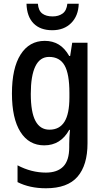

<svg xmlns="http://www.w3.org/2000/svg" viewBox="-20 -769 557 1029"><path d="M220 -550Q262 -550 294.5 -530.5Q327 -511 351 -469H356L367 -540H449V-1Q449 116 395.5 178Q342 240 226 240Q139 240 74 207V117Q148 156 226 156Q287 156 319 123.5Q351 91 351 20V4Q351 -11 352 -33Q353 -55 355 -73H351Q305 10 217 10Q135 10 89.5 -62Q44 -134 44 -268Q44 -404 90.5 -477Q137 -550 220 -550ZM243 -464Q194 -464 169.5 -413.5Q145 -363 145 -266Q145 -168 170 -121Q195 -74 245 -74Q299 -74 325.5 -116.5Q352 -159 352 -247V-271Q352 -373 326 -418.5Q300 -464 243 -464ZM402 -749Q400 -684 361.5 -645.5Q323 -607 260 -607Q196 -607 160 -643.5Q124 -680 122 -749H183Q186 -712 206.5 -696.5Q227 -681 262 -681Q294 -681 315.5 -696.5Q337 -712 341 -749Z"/></svg>

Font: Noto Sans Ethiopic Condensed Medium
Style: Regular
Weight: 500
Width: 3
Designer: Monotype Design Team
Foundry: Monotype Imaging Inc.
Version: Version 2.102; ttfautohint (v1.8.4.7-5d5b)